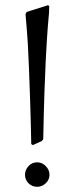

<svg xmlns="http://www.w3.org/2000/svg" viewBox="-20 -706 286 737"><path d="M169 -683Q169 -674 168.5 -666.5Q168 -659 168 -654Q167 -643 166 -632Q165 -621 163.5 -602.5Q162 -584 160 -553.5Q158 -523 155.5 -473Q153 -423 150.5 -349.5Q148 -276 146 -172L141 -165L106 -149L100 -153Q98 -252 95.5 -324.5Q93 -397 91 -448.5Q89 -500 87 -534.5Q85 -569 83 -591.5Q81 -614 80 -627.5Q79 -641 78 -651L82 -660L164 -686ZM76 -35Q76 -54 89.5 -68.5Q103 -83 123 -83Q141 -83 155.5 -68.5Q170 -54 170 -35Q170 -16 155.5 -2.5Q141 11 123 11Q103 11 89.5 -2.5Q76 -16 76 -35Z"/></svg>

Font: Quattrocento
Style: Regular
Weight: 400
Designer: Pablo Impallari
Foundry: Pablo Impallari, Igino Marini, Branda Gallo
Version: Version 2.000